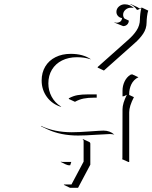

<svg xmlns="http://www.w3.org/2000/svg" viewBox="-20 -628 727 916"><path d="M175.3 -27.6Q239.3 2.9 322.3 2.9Q354.5 2.9 407.6 -1Q460.7 -4.9 473.6 -4.9Q504.2 -4.9 525.6 14.2L521 13.2Q512.7 11.5 503.7 11.5Q490.7 11.5 437.9 15Q385 18.6 352.5 18.6Q269.8 18.6 207 -10.7L176.8 -24.9ZM178.7 -244.1Q178.7 -281.7 196 -310.7Q213.4 -339.6 244.9 -355.3Q276.4 -371.1 317.4 -371.1Q377 -371.1 414.3 -344.7L408.7 -346.2Q381.6 -355 347.4 -355Q306.9 -355 275.9 -339.5Q244.9 -324 227.8 -295.7Q210.7 -267.3 210.7 -230.2Q210.7 -195.8 226.3 -166.9Q241.9 -137.9 270 -120.4L272.2 -117.7Q228.8 -131.1 203.7 -165.4Q178.7 -199.7 178.7 -244.1ZM307.6 -156.2 309.6 -159.7Q328.9 -170.2 349.6 -174Q370.4 -177.7 400.4 -177.7H441.4V-162.1H430.7Q399.9 -162.1 378.9 -157.8Q357.9 -153.6 337.6 -142.3ZM445.8 -305.4 446.3 -308.6Q460.7 -321.5 518.4 -372.8Q576.2 -424.1 590.6 -437Q603.8 -448.7 613.3 -459.2Q622.8 -469.7 631 -481.9Q639.2 -494.1 643.3 -507.6Q647.5 -521 647.5 -535.2Q647.5 -546.1 649.3 -562.1Q651.1 -578.1 654.3 -589.1Q652.3 -588.6 645.4 -584.7Q638.4 -580.8 633.5 -580.8Q621.3 -599.1 601.3 -607.7L604 -608.4L634.3 -594.5Q640.4 -591.6 646.2 -587.4Q653.3 -591.3 657.2 -591.6L687.3 -577.4Q683.6 -567.6 681.5 -550Q679.4 -532.5 679.4 -521.2Q679.4 -506.6 675.3 -492.9Q671.1 -479.2 662.8 -466.9Q654.5 -454.6 644.9 -444Q635.3 -433.3 621.8 -421.4L475.8 -291.5ZM525.6 -520.3 526.6 -521.7Q531.7 -519.5 537.6 -519.5Q540.5 -519.5 543.9 -520.4Q547.4 -521.2 551.5 -523.3Q555.7 -525.4 558.7 -530.3Q561.8 -535.2 562.3 -542Q551 -543 543.2 -551.4Q535.4 -559.8 535.4 -571.3Q535.4 -586.2 547.2 -596.8Q559.1 -607.4 575.2 -607.4Q600.3 -607.4 619.1 -589.1L614.7 -590.6Q610.1 -591.3 605.2 -591.3Q589.6 -591.3 578.5 -581.4Q567.4 -571.5 567.4 -557.6Q567.4 -547.1 574.2 -539.3L594.5 -529.8Q594.5 -518.8 586.9 -511.1Q579.3 -503.4 567.6 -503.4ZM561.5 130.9 564 128.7 564.5 -106.4Q564.5 -134.8 585.2 -175.8Q582.3 -174.8 578.9 -172.7Q575.4 -170.7 572.3 -169.4Q569.1 -168.2 564.5 -168.2V-195.3Q564.5 -218.8 574.5 -239.5Q584.5 -260.3 602.5 -271.5L610.4 -273.4L640.4 -259.5Q628.9 -254.2 620.1 -245Q611.3 -235.8 606.3 -225.1Q601.3 -214.4 598.9 -203.2Q596.4 -192.1 596.4 -181.2V-175L618.9 -164.6Q596.4 -121.3 596.4 -92.3V144.8H592.5ZM270 144.8 270.5 142.8Q274.2 144.5 278.3 144.5H320.1L314.9 160.4L308.3 160.6Q303.7 160.6 291.9 155.5Q280 150.4 270 144.8ZM284.2 253.9 286.9 252H321L378.9 143.1V43.9Q378.9 39.1 374.5 36.9L375.2 35.2L405.3 49.1Q410.9 51.8 410.9 57.9V157.7L352.3 268.1H314.2Z"/></svg>

Font: AgreloyOut1
Style: Medium
Weight: 400
Designer: gluk
Foundry: gluk
Version: Version 0.27